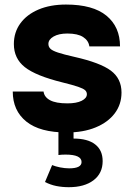

<svg xmlns="http://www.w3.org/2000/svg" viewBox="-20 -568 588 831"><path d="M265.6 -548.3Q382.3 -548.3 440.9 -500Q499.5 -451.7 499.5 -367.2H366.7Q363.3 -392.6 339.8 -407.7Q316.4 -422.9 271.5 -422.9Q234.4 -422.9 211.9 -409.9Q189.5 -397 189.5 -377.9Q189.5 -365.7 198 -357.2Q206.5 -348.6 230.7 -340.6Q254.9 -332.5 302.2 -321.8Q414.6 -296.4 460.2 -262Q505.9 -227.5 505.9 -167.5Q505.9 -116.2 476.6 -77.4Q447.3 -38.6 394 -16.6Q340.8 5.4 269 5.4Q152.3 5.4 93.8 -42Q35.2 -89.4 35.2 -171.9H168.5Q171.4 -147.9 196.5 -134.3Q221.7 -120.6 272 -120.6Q311 -120.6 333.5 -131.8Q356 -143.1 356 -160.2Q356 -170.4 348.4 -177.5Q340.8 -184.6 318.1 -192.4Q295.4 -200.2 250 -211.4Q135.3 -239.7 87.6 -277.3Q40 -314.9 40 -377.4Q40 -428.2 68.1 -466.8Q96.2 -505.4 147 -526.9Q197.8 -548.3 265.6 -548.3ZM424.3 129.4Q424.3 182.1 384.8 212.2Q345.2 242.2 277.8 242.2Q249.5 242.2 223.9 237.1Q198.2 231.9 174.8 219.7L205.6 146.5Q219.7 152.3 240.2 156.5Q260.7 160.6 279.3 160.6Q333 160.6 333 133.3Q333 101.1 263.7 101.1Q246.6 101.1 232.9 103V-0.5H298.3V31.7Q359.4 31.7 391.8 56.9Q424.3 82 424.3 129.4Z"/></svg>

Font: Estedad-FD ExtraBold
Style: Regular
Weight: 800
Designer: Amin Abedi
Version: Version 7.3